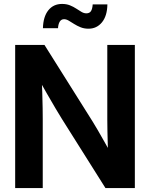

<svg xmlns="http://www.w3.org/2000/svg" viewBox="-20 -956 763 976"><path d="M57.1 0V-727.5H206.1L450.7 -338.4Q461.4 -321.8 477.5 -293.7Q493.7 -265.6 512 -233.2Q530.3 -200.7 546.9 -170.9L531.2 -135.7Q529.3 -167.5 528.1 -209.2Q526.9 -251 526.1 -289.6Q525.4 -328.1 525.4 -349.1V-727.5H665.5V0H516.1L294.9 -351.1Q282.7 -371.1 262.7 -404.3Q242.7 -437.5 218.3 -480.5Q193.8 -523.4 166.5 -571.8L190.4 -589.8Q193.4 -535.6 194.8 -488.8Q196.3 -441.9 196.8 -406.7Q197.3 -371.6 197.3 -351.6V0ZM429.7 -810.1Q407.7 -810.1 389.6 -817.4Q371.6 -824.7 356.7 -834.2Q341.8 -843.8 329.3 -851.1Q316.9 -858.4 305.7 -858.4Q291 -858.4 283.4 -845.5Q275.9 -832.5 274.9 -812.5H198.2Q199.7 -871.1 225.6 -903.6Q251.5 -936 295.4 -936Q317.9 -936 335.4 -929Q353 -921.9 367.4 -912.4Q381.8 -902.8 394.3 -895.5Q406.7 -888.2 418.9 -888.2Q435.1 -888.2 442.4 -899.4Q449.7 -910.6 451.2 -933.6H525.9Q524.9 -875 498.3 -842.5Q471.7 -810.1 429.7 -810.1Z"/></svg>

Font: Inter Cardless Display
Style: Bold
Weight: 700
Designer: Rasmus Andersson
Foundry: rsms
Version: Version 4.001;git-9221beed3